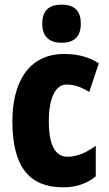

<svg xmlns="http://www.w3.org/2000/svg" viewBox="-20 -792 466 822"><path d="M244 -772C187 -772 161 -745 161 -690C161 -636 190 -609 244 -609C298 -609 326 -636 326 -690C326 -744 301 -772 244 -772ZM251 10C304 10 351 -5 390 -37V-168C350 -138 309 -121 269 -121C216 -121 189 -172 189 -273C189 -374 218 -430 265 -430C298 -430 329 -419 362 -398L403 -521C360 -548 314 -561 255 -561C100 -561 33 -436 33 -273C33 -78 105 10 251 10Z"/></svg>

Font: Noto Sans Bengali ExtraCondensed ExtraBold
Style: Regular
Weight: 800
Width: 2
Designer: Joana Ranito - Universal Thirst; Jelle Bosma - Monotype Design Team
Foundry: Universal Thirst ehf.
Version: Version 3.000